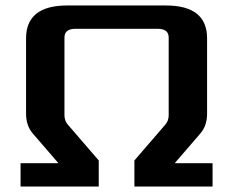

<svg xmlns="http://www.w3.org/2000/svg" viewBox="-20 -680 850 700"><path d="M55 0V-85H193L99 -194Q75 -222 75 -266V-540Q75 -660 225 -660H585Q735 -660 735 -540V-266Q735 -222 711 -194L617 -85H755V0H470V-95L583 -226Q595 -240 595 -260V-543Q595 -575 555 -575H255Q215 -575 215 -543V-260Q215 -240 227 -226L340 -95V0Z"/></svg>

Font: Xolonium
Style: Regular
Weight: 400
Designer: Severin Meyer
Version: Version 4.2